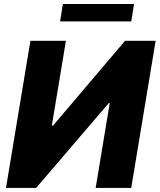

<svg xmlns="http://www.w3.org/2000/svg" viewBox="-20 -929 789 949"><path d="M9.6 0 130.3 -727.3H305.8L236.2 -308.2H242.2L598 -727.3H749.3L628.6 0H452.8L522.4 -419.7H517.8L158.4 0ZM277 -823.2 290.8 -909.1H642.4L628.9 -823.2Z"/></svg>

Font: Inter P Extra Bold
Style: Italic
Weight: 800
Italic angle: 9.39999°
Designer: Rasmus Andersson
Foundry: rsms
Version: Version 3.018;git-588b23468